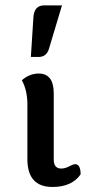

<svg xmlns="http://www.w3.org/2000/svg" viewBox="-20 -704 344 729"><path d="M179.2 5.9Q85 5.9 84 -97.7V-307.1Q84 -360.8 63 -399.4Q92.3 -424.8 127 -424.8Q184.1 -424.8 184.1 -349.1V-97.7Q184.1 -64 212.9 -64Q226.6 -64 242.4 -72.3Q258.3 -80.6 265.1 -80.6Q286.1 -80.6 286.1 -42Q252.9 5.9 179.2 5.9ZM127 -487.8H97.2L106.9 -638.7Q109.9 -683.6 147.9 -683.6H215.3L166 -519Q156.7 -487.8 127 -487.8Z"/></svg>

Font: Bainsley
Style: Regular
Weight: 400
Designer: Paul James MIller
Foundry: High-Logic / Made with FontCreator
Version: Version 1.411;March 28, 2021;FontCreator 13.0.0.2683 64-bit